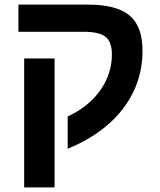

<svg xmlns="http://www.w3.org/2000/svg" viewBox="-20 -626 694 834"><path d="M60 -606H362Q486 -606 542.5 -559Q599 -512 599 -405Q599 -312 561.5 -231.5Q524 -151 451.5 -87Q379 -23 274 20V-120Q366 -163 416 -234.5Q466 -306 466 -389Q466 -444 438.5 -466Q411 -488 343 -488H60ZM85 -372H217V188H85Z"/></svg>

Font: Noto Sans Hebrew Droid
Style: Regular
Weight: 400
Designer: Monotype Design Team
Foundry: Monotype Imaging Inc.
Version: Version 1.100